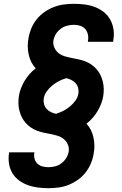

<svg xmlns="http://www.w3.org/2000/svg" viewBox="-20 -843 640 1006"><path d="M234 143Q206 143 178.5 139.5Q151 136 126 127Q101 118 80 102.5Q59 87 45.5 65Q32 43 27.5 16Q23 -11 27 -39Q27 -40 27.5 -42Q28 -44 28 -45H160Q160 -45 160 -44Q160 -43 160 -43Q157 -27 161 -11.5Q165 4 176 14.5Q187 25 202 29Q217 33 234 33Q251 33 269 28.5Q287 24 302 12.5Q317 1 327 -15Q337 -31 340 -49Q343 -68 335.5 -85.5Q328 -103 314 -114.5Q300 -126 282 -131.5Q264 -137 245.5 -140.5Q227 -144 208.5 -148Q190 -152 173 -158.5Q156 -165 141 -175.5Q126 -186 114 -199.5Q102 -213 94 -229.5Q86 -246 81.5 -264Q77 -282 76.5 -301Q76 -320 79 -340Q82 -360 90 -380.5Q98 -401 109 -419.5Q120 -438 134.5 -454.5Q149 -471 167 -485Q153 -500 144 -518Q135 -536 130.5 -556.5Q126 -577 125.5 -598Q125 -619 129 -641Q133 -667 143.5 -693Q154 -719 171.5 -741Q189 -763 212.5 -779.5Q236 -796 262 -806Q288 -816 314.5 -819.5Q341 -823 367 -823Q396 -823 423.5 -819.5Q451 -816 476.5 -806.5Q502 -797 523 -780.5Q544 -764 557 -741Q570 -718 574.5 -690.5Q579 -663 574 -635Q574 -632 573.5 -629.5Q573 -627 572 -624H440Q440 -625 440.5 -626.5Q441 -628 441 -629Q444 -646 440.5 -662.5Q437 -679 426.5 -691Q416 -703 400 -708Q384 -713 367 -713Q350 -713 332 -708.5Q314 -704 298.5 -692.5Q283 -681 273 -665Q263 -649 260 -631Q257 -612 264.5 -594.5Q272 -577 286 -565.5Q300 -554 318 -548.5Q336 -543 354.5 -539.5Q373 -536 391.5 -532Q410 -528 427 -521.5Q444 -515 459 -504.5Q474 -494 486 -480.5Q498 -467 506 -450.5Q514 -434 518.5 -416Q523 -398 523.5 -379Q524 -360 521 -340Q518 -320 510 -299.5Q502 -279 491 -260.5Q480 -242 465.5 -225.5Q451 -209 433 -195Q447 -180 456 -162Q465 -144 469.5 -123.5Q474 -103 474.5 -82Q475 -61 471 -39Q467 -13 456.5 12.5Q446 38 428.5 60.5Q411 83 387.5 99.5Q364 116 338.5 126Q313 136 286.5 139.5Q260 143 234 143ZM276 -246V-248Q295 -253 313.5 -263Q332 -273 348 -286.5Q364 -300 376 -317Q388 -334 391 -354Q393 -369 389 -383.5Q385 -398 375 -408.5Q365 -419 352 -425Q339 -431 324 -434V-432Q305 -427 286.5 -417Q268 -407 252 -393.5Q236 -380 224 -363Q212 -346 209 -326Q207 -311 211 -296.5Q215 -282 225 -271.5Q235 -261 248 -255Q261 -249 276 -246Z"/></svg>

Font: Iosevka Curly XBdExObl
Style: Regular
Weight: 800
Width: 7
Italic angle: -9°
Monospace: yes
Designer: Belleve Invis
Foundry: Belleve Invis
Version: Version 11.1.0; ttfautohint (v1.8.3)